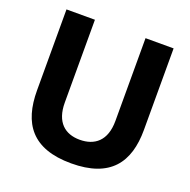

<svg xmlns="http://www.w3.org/2000/svg" viewBox="-132 -870 998 1009"><g transform="rotate(20 367.0 -366.0)"><path d="M670 -742H513V-279C513 -168 453 -122 370 -122C288 -122 230 -169 230 -279V-742H71V-290C71 -105 151 10 370 10C589 10 670 -104 670 -286Z"/></g></svg>

Font: Cheyenne Sans
Style: Bold
Weight: 700
Designer: The Public Sans project authors (U.S. Web Design System), Libre Franklin designed by Pablo Impallari and Rodrigo Fuenzal
Foundry: The Cheyenne Sans Project Authors
Version: Version 2.007